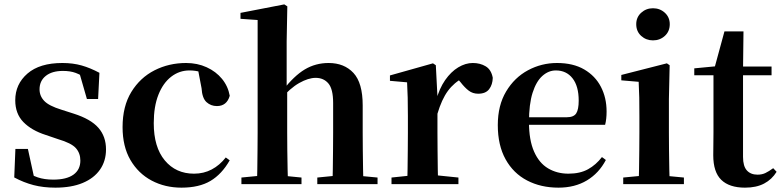

<svg xmlns="http://www.w3.org/2000/svg" viewBox="-20 -839 3563 875"><path d="M232.3 16.2Q177.6 16.2 132.7 4.5Q87.8 -7.2 44.9 -30.3L50.2 -160.4H107.1L137.6 -20.6L89.6 -26V-62Q121.7 -41.1 151.9 -30.7Q182.2 -20.4 222.8 -20.4Q283.1 -20.4 314.7 -43Q346.2 -65.7 346.2 -107.2Q346.2 -140.9 325.7 -164Q305.1 -187.1 244.5 -204.9L188.7 -223.9Q123.9 -244.5 86.7 -282.6Q49.5 -320.7 49.5 -382Q49.5 -455.6 105.2 -503.8Q160.9 -551.9 264.2 -551.9Q312.5 -551.9 351.9 -540.7Q391.2 -529.5 433.1 -507.2L427.1 -387.7H376.1L337.6 -521.5L380 -507.8V-477Q349.7 -497.5 325.1 -506.7Q300.5 -515.8 266.8 -515.8Q217 -515.8 188.6 -493.1Q160.2 -470.4 160.2 -431.8Q160.2 -401.6 181.6 -379.1Q202.9 -356.6 259.8 -339.1L315.9 -321.1Q393.8 -296.3 428.4 -256.6Q463.1 -217 463.1 -158.3Q463.1 -105.4 435.8 -66.1Q408.4 -26.7 357 -5.3Q305.6 16.2 232.3 16.2Z M807.1 16.2Q732.1 16.2 671.2 -16Q610.3 -48.3 574.4 -109.8Q538.6 -171.4 538.6 -259.7Q538.6 -354.7 578.5 -419.9Q618.4 -485 684.1 -518.5Q749.9 -551.9 828 -551.9Q879.5 -551.9 921.8 -532.5Q964.2 -513.2 991.8 -479.5Q1019.4 -445.8 1027 -402.4Q1013.4 -355.6 968.4 -355.6Q940.9 -355.6 921.1 -373.6Q901.4 -391.6 898.6 -436.8L880.8 -530.1L948.7 -486.3Q919.8 -503.2 895.1 -510.6Q870.4 -518 843.6 -518Q797.2 -518 760.2 -489.4Q723.1 -460.7 701.9 -407.1Q680.7 -353.5 680.7 -277.6Q680.7 -168.4 731 -108Q781.4 -47.5 864.2 -47.5Q908.5 -47.5 944.8 -66.7Q981.2 -85.9 1008.9 -121.4L1026.8 -108.4Q991.1 -45.4 939.3 -14.6Q887.5 16.2 807.1 16.2Z M1080.2 0V-29.9L1185.8 -40.2H1249.6L1354 -29.9V0ZM1151.1 0Q1152.1 -25.5 1152.6 -67.4Q1153.1 -109.4 1153.6 -154.8Q1154.1 -200.3 1154.1 -234.8V-747.8L1076 -753.3V-780.3L1275.6 -819L1289.4 -810L1286.4 -650.9V-442.8L1288.8 -429.3V-234.8Q1288.8 -200.3 1289.3 -154.8Q1289.8 -109.4 1290.7 -67.4Q1291.6 -25.5 1292.6 0ZM1426 0V-29.9L1529.9 -40.2H1592.2L1700.6 -29.9V0ZM1494.5 0Q1496.2 -25.5 1496.7 -66.9Q1497.2 -108.4 1497.7 -153.8Q1498.2 -199.3 1498.2 -234.8V-369.8Q1498.2 -433.2 1476.6 -458.7Q1455 -484.2 1418.5 -484.2Q1385.4 -484.2 1343.6 -460.7Q1301.8 -437.1 1256.2 -384.1L1227.3 -426.7H1268.3Q1319.9 -493.2 1369 -522.6Q1418.2 -551.9 1477.5 -551.9Q1548.8 -551.9 1590.9 -506.5Q1632.9 -461.1 1632.9 -358.8V-234.8Q1632.9 -199.3 1633.4 -153.8Q1633.9 -108.4 1634.6 -66.9Q1635.2 -25.5 1636.2 0Z M1764.2 0V-29.9L1872.3 -41.2H1958.8L2069.2 -29.9V0ZM1835.2 0Q1836.9 -25.5 1837.4 -67.4Q1837.9 -109.4 1838.4 -154.8Q1838.9 -200.3 1838.9 -234.8V-310.2Q1838.9 -360.7 1838 -394.1Q1837.2 -427.5 1835.2 -463.8L1757.1 -470.7V-495.2L1953.2 -550.4L1966.2 -541.7L1973.6 -398.7V-397.7V-234.8Q1973.6 -200.3 1974.1 -154.8Q1974.6 -109.4 1975.1 -67.4Q1975.6 -25.5 1976.6 0ZM1973.4 -320.2 1940.3 -380.9H1967.4Q1982 -435.6 2008.6 -473.9Q2035.3 -512.2 2068.4 -532.1Q2101.5 -551.9 2134.6 -551.9Q2168.2 -551.9 2193.4 -536.8Q2218.7 -521.7 2225.7 -484.5Q2224.9 -453.2 2209.2 -432.6Q2193.4 -411.9 2159.2 -411.9Q2134.5 -411.9 2116.2 -425.8Q2098 -439.6 2078.8 -464.4L2055.8 -490.9L2092.4 -485.1Q2049.5 -463.1 2021.2 -424.7Q1992.9 -386.2 1973.4 -320.2Z M2525.2 16.2Q2444.8 16.2 2382.2 -16.5Q2319.6 -49.1 2284.1 -113Q2248.6 -176.9 2248.6 -268.8Q2248.6 -358.8 2286.6 -422.2Q2324.5 -485.7 2386.2 -518.8Q2447.9 -551.9 2518.4 -551.9Q2592.1 -551.9 2642.5 -522.5Q2692.8 -493.1 2718.6 -443.2Q2744.4 -393.3 2744.4 -330.9Q2744.4 -296.1 2737.7 -270.2H2307.1V-304.6H2562.4Q2594.5 -304.6 2605.9 -322.2Q2617.3 -339.8 2617.3 -380.4Q2617.3 -446.3 2589.2 -482.2Q2561.1 -518 2513.1 -518Q2479.7 -518 2451.6 -492.9Q2423.6 -467.8 2407.1 -416Q2390.7 -364.1 2390.7 -282.7Q2390.7 -200.5 2413.9 -148.2Q2437 -95.8 2477.8 -71.7Q2518.5 -47.5 2570.4 -47.5Q2623.4 -47.5 2659.9 -67.7Q2696.3 -87.9 2723.2 -123.2L2741.1 -109.9Q2709.6 -49.8 2654.7 -16.8Q2599.7 16.2 2525.2 16.2Z M2820.2 0V-29.9L2926.8 -40.2H2988.8L3096.8 -29.9V0ZM2890.6 0Q2891.6 -25.5 2892.3 -67.4Q2892.9 -109.4 2893.4 -154.8Q2893.9 -200.3 2893.9 -234.8V-308Q2893.9 -358.3 2893.3 -394.3Q2892.6 -430.4 2890.6 -466.2L2811.5 -472.9V-497.4L3019.1 -550.4L3031.8 -541.7L3028.4 -387.9V-234.8Q3028.4 -200.3 3028.9 -154.8Q3029.4 -109.4 3030.2 -67.4Q3031.1 -25.5 3032.1 0ZM2955.8 -655Q2924.6 -655 2902 -675.4Q2879.5 -695.9 2879.5 -728.8Q2879.5 -760.3 2902 -780.9Q2924.6 -801.4 2955.8 -801.4Q2987.5 -801.4 3009.9 -780.9Q3032.3 -760.3 3032.3 -728.8Q3032.3 -695.9 3009.9 -675.4Q2987.5 -655 2955.8 -655Z M3299.4 -496.1V-535.7H3496.2V-496.1ZM3375.1 16.2Q3303.7 16.2 3267.1 -19.3Q3230.5 -54.8 3230.5 -131.7Q3230.5 -159.8 3231 -182.4Q3231.5 -205 3231.5 -234.7V-496.1H3144V-527.5L3253.7 -538L3235.1 -525.2L3281.5 -695.8H3368.3L3366.2 -519.3V-508.7V-123.8Q3366.2 -81.6 3383.7 -62.3Q3401.2 -43 3432.3 -43Q3452.4 -43 3468 -50.4Q3483.7 -57.9 3503.7 -72.5L3519.2 -56Q3497.7 -21.1 3462.3 -2.5Q3426.9 16.2 3375.1 16.2Z"/></svg>

Font: Noto Serif KR ExtraLight
Style: Regular
Weight: 200
Designer: Ryoko NISHIZUKA 西塚涼子 (kana & ideographs); Frank Grießhammer (Latin, Greek & Cyrillic); Wenlong ZHANG 张文龙 (bopomofo); San
Foundry: Adobe
Version: Version 2.002-H1;hotconv 1.1.0;makeotfexe 2.6.0